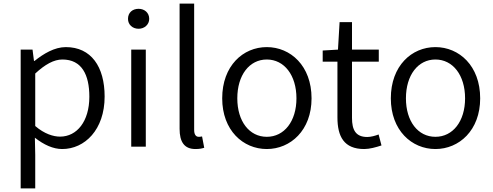

<svg xmlns="http://www.w3.org/2000/svg" viewBox="-20 -816 2743 1068"><path d="M95 232H176V45L174 -50C225 -10 276 13 326 13C451 13 562 -94 562 -279C562 -445 487 -554 346 -554C283 -554 222 -517 172 -477H169L161 -540H95ZM314 -56C277 -56 227 -71 176 -115V-407C231 -458 280 -485 327 -485C435 -485 477 -400 477 -278C477 -141 408 -56 314 -56Z M710 0H791V-540H710ZM751 -656C783 -656 810 -679 810 -711C810 -746 783 -767 751 -767C717 -767 692 -746 692 -711C692 -679 717 -656 751 -656Z M1067 13C1090 13 1103 10 1116 6L1104 -57C1094 -55 1090 -55 1085 -55C1071 -55 1060 -66 1060 -93V-796H979V-99C979 -27 1005 13 1067 13Z M1464 13C1596 13 1713 -91 1713 -269C1713 -450 1596 -554 1464 -554C1332 -554 1216 -450 1216 -269C1216 -91 1332 13 1464 13ZM1464 -55C1367 -55 1300 -141 1300 -269C1300 -398 1367 -485 1464 -485C1561 -485 1629 -398 1629 -269C1629 -141 1561 -55 1464 -55Z M2006 13C2036 13 2072 3 2102 -7L2086 -68C2068 -61 2043 -54 2023 -54C1958 -54 1938 -94 1938 -160V-473H2087V-540H1938V-693H1869L1860 -540L1775 -535V-473H1857V-163C1857 -57 1893 13 2006 13Z M2402 13C2534 13 2651 -91 2651 -269C2651 -450 2534 -554 2402 -554C2270 -554 2154 -450 2154 -269C2154 -91 2270 13 2402 13ZM2402 -55C2305 -55 2238 -141 2238 -269C2238 -398 2305 -485 2402 -485C2499 -485 2567 -398 2567 -269C2567 -141 2499 -55 2402 -55Z"/></svg>

Font: Noto Sans CJK JP DemiLight
Style: Regular
Weight: 350
Designer: Ryoko NISHIZUKA (kana & ideographs); Paul D. Hunt (Latin, Greek & Cyrillic); Wenlong ZHANG (bopomofo); Sandoll Communica
Foundry: Adobe Systems Incorporated
Version: Version 1.004;PS 1.004;hotconv 1.0.82;makeotf.lib2.5.63406